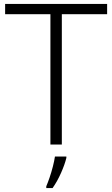

<svg xmlns="http://www.w3.org/2000/svg" viewBox="-20 -734 571 975"><path d="M294 0H236V-662H6V-714H524V-662H294ZM317 68Q309 101 290 144Q271 187 247 221H215V212Q222 196 231.5 168.5Q241 141 248.5 111.5Q256 82 259 61H317Z"/></svg>

Font: Noto Sans Thai Looped Light
Style: Regular
Weight: 300
Designer: Sasikarn Vongin, Ben Mitchell
Foundry: The Fontpad Ltd
Version: Version 1.001; ttfautohint (v1.8.4.7-5d5b)